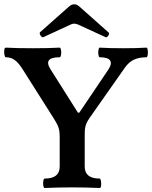

<svg xmlns="http://www.w3.org/2000/svg" viewBox="-35 -893 725 915"><path d="M177.7 -42Q249.5 -42 249.5 -99.1V-241.2Q249.5 -261.2 246.8 -273.9Q244.1 -286.6 238 -299.1Q231.9 -311.5 217.8 -334L72.8 -563Q53.7 -593.3 35.4 -606.7Q17.1 -620.1 -7.3 -620.1Q-11.7 -620.1 -13.9 -631.8Q-16.1 -643.6 -14.6 -654.8Q-13.2 -666 -7.3 -666Q44.4 -663.1 121.1 -663.1Q197.8 -663.1 249.5 -666Q253.9 -666 255.9 -654.5Q257.8 -643.1 255.9 -631.6Q253.9 -620.1 249.5 -620.1Q209.5 -620.1 198.5 -606Q187.5 -591.8 205.6 -563L336.4 -356H342.8L480.5 -560.1Q500 -589.4 489.7 -604.7Q479.5 -620.1 440.4 -620.1Q436 -620.1 434.1 -631.6Q432.1 -643.1 434.1 -654.5Q436 -666 440.4 -666Q484.9 -663.1 551.8 -663.1Q618.2 -663.1 662.6 -666Q667 -666 668.9 -654.5Q670.9 -643.1 668.9 -631.6Q667 -620.1 662.6 -620.1Q628.9 -620.1 604 -608.9Q579.1 -597.7 559.6 -569.8L394 -334Q381.8 -316.9 376.5 -303.7Q371.1 -290.5 369.9 -278.3Q368.7 -266.1 368.7 -244.1V-99.1Q368.7 -42 440.4 -42Q443.8 -42 446 -30.5Q448.2 -19 446.8 -8.1Q445.3 2.9 440.4 2.9Q374.5 0 309.1 0Q243.7 0 177.7 2.9Q173.3 2.9 171.4 -8.3Q169.4 -19.5 171.4 -30.8Q173.3 -42 177.7 -42ZM156.2 -739.7 293.9 -861.8Q306.2 -872.6 318.8 -872.6Q325.2 -872.6 331.1 -869.9Q336.9 -867.2 343.3 -861.8L482.9 -737.8Q486.3 -734.9 484.1 -728.8Q481.9 -722.7 477.1 -718.3Q472.2 -713.9 468.3 -715.8L337.4 -775.9Q326.7 -780.3 318.8 -780.3Q310.1 -780.3 301.3 -775.9L171.4 -715.8Q167.5 -713.9 162.4 -718.8Q157.2 -723.6 155 -730.2Q152.8 -736.8 156.2 -739.7Z"/></svg>

Font: Junicode Two Beta VF
Style: Regular
Weight: 400
Designer: Peter S. Baker
Foundry: Briery Creek Software
Version: Version 1.031 beta; ttfautohint (v1.8.1.43-b0c9)